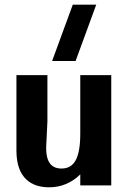

<svg xmlns="http://www.w3.org/2000/svg" viewBox="-20 -790 544 818"><path d="M182 -470H50V-148C50 -31 114 8 189 8C241 8 285 -11 322 -47V0H454V-470H322V-221C322 -112 294 -72 242 -72C201 -72 174 -97 177 -169L182 -273ZM202 -530H302L390 -770H290Z"/></svg>

Font: Tanklager Original
Style: Regular
Weight: 400
Designer: Ariel Martín Pérez
Foundry: Tunera Type Foundry
Version: Version 1.000;Glyphs 3.3 (3310)